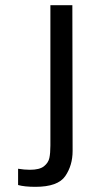

<svg xmlns="http://www.w3.org/2000/svg" viewBox="-20 -720 387 743"><path d="M96 -63Q133 -63 150 -76.5Q167 -90 171 -108.5Q175 -127 175 -157V-700H260L261 -136Q261 -80 232.5 -38.5Q204 3 117 3Q75 3 50 -4V-67Q74 -63 96 -63Z"/></svg>

Font: Lopes Sans
Style: Regular
Weight: 400
Designer: Gabriel Lam, Diego Maldonado
Foundry: TypeRant, Foresti Design
Version: Version 4.000